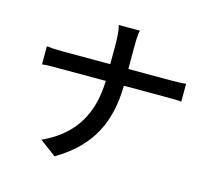

<svg xmlns="http://www.w3.org/2000/svg" viewBox="-115 -922 1229 1108"><g transform="rotate(15 500.0 -368.0)"><path d="M829 -551H581V-674C581 -706 581 -754 588 -782H462C470 -756 473 -706 473 -674V-551H194C155 -551 117 -553 93 -556V-448C118 -451 156 -451 196 -451H473C468 -263 395 -115 202 -27L300 46C507 -76 578 -240 581 -451H828C863 -451 906 -451 925 -448V-555C906 -552 868 -551 829 -551Z"/></g></svg>

Font: Spoqa Han Sans Neo Medium
Style: Regular
Weight: 500
Designer: [Spoqa Han Sans Neo] Dong-huui Kim ___ Younghwa Kang ___ Yujin Lee ___ [Noto Sans] Ryoko NISHIZUKA ____ (kana & ideograp
Foundry: Spoqa (http://www.spoqa-han-sans.com)
Version: Version 1.100;hotconv 1.0.109;makeotfexe 2.5.65596